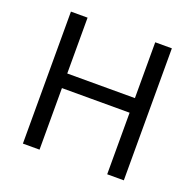

<svg xmlns="http://www.w3.org/2000/svg" viewBox="-125 -845 992 976"><g transform="rotate(20 370.5 -357.0)"><path d="M643 0H553V-333H187V0H97V-714H187V-412H553V-714H643Z"/></g></svg>

Font: Apis
Style: Regular
Weight: 400
Designer: Monotype Design Team
Foundry: Monotype Imaging Inc.
Version: Version 2.000; build 0001